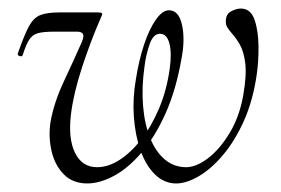

<svg xmlns="http://www.w3.org/2000/svg" viewBox="-20 -416 656 449"><path d="M184 13Q150 13 129 -8.5Q108 -30 100.5 -63Q93 -96 98 -130Q106 -176 129.5 -226Q153 -276 171 -317Q177 -331 174 -336.5Q171 -342 160 -342H108Q82 -342 69 -338.5Q56 -335 48.5 -323.5Q41 -312 33 -287Q31 -283 25.5 -285Q20 -287 22 -292Q37 -335 48 -355Q59 -375 75 -381Q91 -387 120 -387H208Q217 -387 218.5 -385Q220 -383 216 -375Q192 -320 172 -259Q152 -198 146 -149Q139 -92 155.5 -58.5Q172 -25 207 -25Q233 -25 259.5 -42Q286 -59 310 -89.5Q334 -120 352 -162.5Q370 -205 377 -256Q382 -293 376 -315Q370 -337 354 -337Q338 -337 329.5 -311.5Q321 -286 318 -261Q311 -212 314.5 -169Q318 -126 331 -93.5Q344 -61 365.5 -43Q387 -25 415 -25Q439 -25 466.5 -46Q494 -67 517 -105Q540 -143 549 -194Q557 -241 553.5 -268.5Q550 -296 541 -311.5Q532 -327 523 -337Q517 -344 512.5 -350.5Q508 -357 508 -366Q508 -383 520.5 -389.5Q533 -396 543 -396Q566 -396 575 -370.5Q584 -345 584.5 -308.5Q585 -272 580 -239Q571 -179 550 -132.5Q529 -86 501.5 -53.5Q474 -21 445 -4Q416 13 392 13Q364 13 342.5 -8Q321 -29 308.5 -64.5Q296 -100 293 -143.5Q290 -187 298 -232Q305 -276 317 -312Q329 -348 344.5 -370Q360 -392 375 -392Q398 -392 405.5 -358.5Q413 -325 405 -282Q392 -206 367 -150.5Q342 -95 310.5 -58.5Q279 -22 246 -4.5Q213 13 184 13Z"/></svg>

Font: Cormorant Garamond Light
Style: Italic
Weight: 300
Italic angle: -10°
Designer: Christian Thalmann (Catharsis Fonts)
Foundry: Catharsis Fonts
Version: Version 4.001